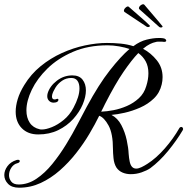

<svg xmlns="http://www.w3.org/2000/svg" viewBox="-40 -804 873 894"><path d="M644 -679 540 -748Q537 -751 537 -754Q537 -762 546 -769.5Q555 -777 560 -772L633 -708Q639 -703 644.5 -697.5Q650 -692 655 -687Q658 -686 658 -683Q658 -680 653.5 -678.5Q649 -677 644 -679ZM702 -678 609 -761Q606 -764 607 -767Q608 -775 617.5 -781Q627 -787 632 -782L695 -708Q700 -702 705 -696Q710 -690 714 -685Q717 -683 717 -680Q716 -677 711.5 -676Q707 -675 702 -678ZM811 -198Q782 -149 742.5 -101Q703 -53 660 -21Q644 -10 619.5 -1.5Q595 7 569 7Q548 7 530.5 -0.5Q513 -8 502 -24Q491 -42 488.5 -67.5Q486 -93 486 -109Q486 -182 465.5 -219.5Q445 -257 422 -265Q403 -226 376 -180.5Q349 -135 314.5 -91Q280 -47 238.5 -10.5Q197 26 149.5 48Q102 70 49 70Q15 70 -2.5 52Q-20 34 -20 11Q-20 -10 -5.5 -30Q9 -50 37 -59Q39 -60 43 -60Q52 -60 52 -54Q52 -47 41 -44Q24 -40 13 -23.5Q2 -7 2 12Q2 28 12.5 41.5Q23 55 47 55Q90 55 129.5 28.5Q169 2 203.5 -40.5Q238 -83 268 -132Q298 -181 322 -227.5Q346 -274 364 -307Q420 -411 471.5 -476.5Q523 -542 563 -576Q543 -583 515 -588Q487 -593 461 -593Q370 -593 299.5 -562.5Q229 -532 181 -485Q133 -438 108 -386Q83 -334 83 -290Q83 -256 98.5 -232.5Q114 -209 145 -202Q148 -201 155 -201Q174 -201 201.5 -212Q229 -223 256.5 -245.5Q284 -268 302 -302Q330 -354 330 -392Q330 -415 320.5 -428Q311 -441 292 -441Q268 -441 249 -428Q230 -415 218.5 -396.5Q207 -378 203 -363Q202 -360 202 -355Q202 -341 214 -341Q220 -341 223 -343Q225 -344 227 -344Q232 -344 232 -339Q232 -335 228 -331Q221 -326 210 -326Q197 -326 188.5 -334.5Q180 -343 180 -356Q180 -360 180.5 -363Q181 -366 182 -370Q192 -403 224.5 -428Q257 -453 297 -453Q329 -453 344.5 -433Q360 -413 360 -383Q360 -353 345 -317.5Q330 -282 301 -250Q272 -218 231 -198Q190 -178 138 -178Q90 -178 61.5 -207Q33 -236 33 -284Q33 -311 42.5 -342.5Q52 -374 73 -408Q104 -459 149.5 -496Q195 -533 248 -557Q301 -581 355.5 -592.5Q410 -604 458 -604Q490 -604 521.5 -601Q553 -598 581 -589Q612 -612 643 -619.5Q674 -627 697 -627Q703 -627 709 -627Q715 -627 719 -626Q727 -625 730.5 -621.5Q734 -618 734 -615Q734 -609 724 -609Q719 -610 714 -610Q709 -610 704 -610Q700 -610 695 -610Q690 -610 684 -608Q673 -606 658.5 -599Q644 -592 626 -577Q663 -557 690 -523.5Q717 -490 717 -445Q717 -427 713 -411Q704 -372 676.5 -345.5Q649 -319 612.5 -303Q576 -287 540.5 -279Q505 -271 479 -269Q508 -254 525 -221.5Q542 -189 550 -152Q558 -115 559 -88Q560 -78 561 -68.5Q562 -59 564 -51Q571 -19 594 -19Q605 -19 618.5 -25.5Q632 -32 646 -41Q687 -67 727 -112.5Q767 -158 796 -209Q800 -213 804 -213Q809 -213 811.5 -208Q814 -203 811 -198ZM641 -403Q651 -434 651 -463Q651 -495 638.5 -518Q626 -541 604 -557Q574 -526 535.5 -470Q497 -414 449 -320Q445 -312 440.5 -302.5Q436 -293 431 -284Q457 -285 488.5 -291Q520 -297 551 -310.5Q582 -324 606.5 -346.5Q631 -369 641 -403ZM644 -679 540 -748Q537 -751 537 -754Q537 -762 546 -769.5Q555 -777 560 -772L633 -708Q639 -703 644.5 -697.5Q650 -692 655 -687Q658 -686 658 -683Q658 -680 653.5 -678.5Q649 -677 644 -679Z"/></svg>

Font: Gwendolyn
Style: Bold
Weight: 700
Designer: Robert E. Leuschke
Foundry: Robert E. Leuschke
Version: Version 1.010; ttfautohint (v1.8.3)